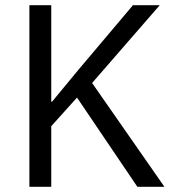

<svg xmlns="http://www.w3.org/2000/svg" viewBox="-20 -718 674 738"><path d="M276 -343 177 -233V0H93V-698H177V-327H180L280 -448L491 -698H594L334 -399L612 0H508Z"/></svg>

Font: IBM Plex Sans KR
Style: Regular
Weight: 400
Designer: Mike Abbink; Paul van der Laan; Pieter van Rosmalen; Wujin Sim; Chorong Kim; Dohee Lee;
Foundry: Sandoll Inc.
Version: Version 1.001